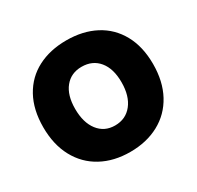

<svg xmlns="http://www.w3.org/2000/svg" viewBox="-157 -907 1129 1101"><g transform="rotate(-30 407.5 -356.0)"><path d="M44 -359Q44 -475 89.5 -557.5Q135 -640 217 -682.5Q299 -725 407 -725Q516 -725 598 -682Q680 -639 725.5 -556.5Q771 -474 771 -359Q771 -244 725.5 -160Q680 -76 597.5 -31.5Q515 13 407 13Q299 13 217 -31.5Q135 -76 89.5 -160Q44 -244 44 -359ZM562 -359Q562 -449 520.5 -499.5Q479 -550 407 -550Q337 -550 296 -499.5Q255 -449 255 -359Q255 -268 296 -215Q337 -162 407 -162Q478 -162 520 -215Q562 -268 562 -359Z"/></g></svg>

Font: Nebula Sans Black
Style: Regular
Weight: 900
Designer: Paul D. Hunt for Adobe (as Source Sans)
Foundry: Nebula Entertainment & Broadcasting LLC
Version: Version 1.010